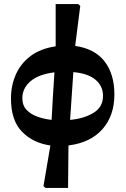

<svg xmlns="http://www.w3.org/2000/svg" viewBox="-20 -705 618 945"><path d="M315 220H204L194 211Q202 161 211 111Q220 61 228 11Q143 -1 88.5 -56.5Q34 -112 34 -220Q34 -285 58.5 -339.5Q83 -394 131.5 -430Q180 -466 254 -477V-685H365L375 -676L350 -479Q447 -465 495 -402.5Q543 -340 543 -240Q543 -136 484.5 -69.5Q426 -3 317 11ZM325 -115Q393 -121 440 -149.5Q487 -178 487 -233Q487 -282 449.5 -313Q412 -344 341 -350Q337 -291 333 -232.5Q329 -174 325 -115ZM248 -349Q169 -339 129.5 -304.5Q90 -270 90 -222Q90 -186 111 -164Q132 -142 165 -130.5Q198 -119 234 -115Q237 -174 240.5 -232Q244 -290 248 -349Z"/></svg>

Font: STIX Two Text
Style: Bold
Weight: 700
Designer: Ross Mills, John Hudson & Paul Hanslow, Tiro Typeworks Ltd; with prior portions MicroPress Inc., and Coen Hoffman.
Foundry: Tiro Typeworks Ltd
Version: Version 2.13 b171